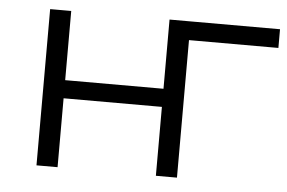

<svg xmlns="http://www.w3.org/2000/svg" viewBox="-43 -585 963 644"><g transform="rotate(5 438.5 -263.0)"><path d="M101 0V-526H172V-293H503V-526H574V0H503V-232H172V0ZM503 0V-526H875V-463H574V0Z"/></g></svg>

Font: Montserrat
Style: Regular
Weight: 400
Designer: Julieta Ulanovsky
Foundry: Julieta Ulanovsky
Version: Version 9.000; ttfautohint (v1.8.4.7-5d5b)